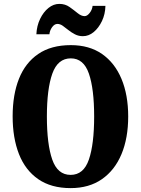

<svg xmlns="http://www.w3.org/2000/svg" viewBox="-20 -957 724 987"><path d="M343 10Q243 10 176.5 -36Q110 -82 77.5 -165Q45 -248 45 -359Q45 -470 77.5 -552Q110 -634 176.5 -679.5Q243 -725 344 -725Q439 -725 504.5 -679.5Q570 -634 604.5 -551.5Q639 -469 639 -358Q639 -247 604.5 -164.5Q570 -82 504 -36Q438 10 343 10ZM343 -58Q410 -58 437 -137Q464 -216 464 -358Q464 -500 437 -578.5Q410 -657 344 -657Q277 -657 249 -578.5Q221 -500 221 -358Q221 -216 248.5 -137Q276 -58 343 -58ZM406 -771Q384 -771 365.5 -780.5Q347 -790 331.5 -802.5Q316 -815 302.5 -824.5Q289 -834 275 -834Q260 -834 248 -817.5Q236 -801 234 -781H167Q169 -824 186 -859.5Q203 -895 229 -916Q255 -937 285 -937Q315 -937 337.5 -921Q360 -905 379 -889.5Q398 -874 415 -874Q428 -874 441 -890.5Q454 -907 456 -927H522Q521 -884 504 -848.5Q487 -813 461.5 -792Q436 -771 406 -771Z"/></svg>

Font: Noto Serif Thai ExtraCondensed Black
Style: Regular
Weight: 900
Width: 2
Designer: Monotype Design Team
Foundry: Monotype Imaging Inc.
Version: Version 2.002; ttfautohint (v1.8.4.7-5d5b)